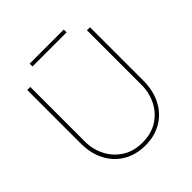

<svg xmlns="http://www.w3.org/2000/svg" viewBox="-215 -950 1114 1114"><g transform="rotate(-45 342.5 -392.5)"><path d="M343 13Q268 13 209.5 -20.5Q151 -54 118 -116.5Q85 -179 85 -264V-700H110V-253Q110 -187 138.5 -132Q167 -77 219 -44Q271 -11 343 -11Q415 -11 467 -44Q519 -77 547 -132Q575 -187 575 -253V-700H600V-264Q600 -179 567 -116.5Q534 -54 476 -20.5Q418 13 343 13ZM203 -775V-798H483V-775Z"/></g></svg>

Font: MuseoModerno Thin
Style: Regular
Weight: 100
Designer: Pablo Cosgaya, Héctor Gatti, Marcela Romero, and the Authors of The MuseoModerno Project.
Foundry: Omnibus-Type Team
Version: Version 1.003